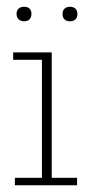

<svg xmlns="http://www.w3.org/2000/svg" viewBox="-20 -548 277 568"><path d="M24 0V-22H104V-371H19V-393H133V-22H208V0ZM51 -485Q41 -485 35 -491Q29 -497 29 -507Q29 -517 35 -522.5Q41 -528 51 -528Q62 -528 67.5 -522.5Q73 -517 73 -507Q73 -497 67.5 -491Q62 -485 51 -485ZM187 -485Q177 -485 171 -490.5Q165 -496 165 -506Q165 -517 171 -522.5Q177 -528 187 -528Q197 -528 203 -522.5Q209 -517 209 -506Q209 -496 203 -490.5Q197 -485 187 -485Z"/></svg>

Font: Rokkitt Thin
Style: Regular
Weight: 250
Version: Version 3.103